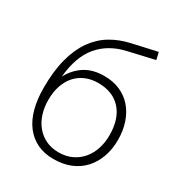

<svg xmlns="http://www.w3.org/2000/svg" viewBox="-177 -861 926 991"><g transform="rotate(30 286.0 -365.5)"><path d="M335 -662Q238 -640 180.5 -572.5Q123 -505 111 -380Q139 -433 186 -463Q233 -493 301 -493Q353 -493 394.5 -475Q436 -457 465 -424Q494 -391 510 -344.5Q526 -298 526 -241Q526 -186 509.5 -140Q493 -94 462.5 -60.5Q432 -27 387.5 -8.5Q343 10 286 10Q230 10 188 -10.5Q146 -31 117 -69Q88 -107 73.5 -161.5Q59 -216 59 -284Q59 -384 78.5 -457.5Q98 -531 134 -582Q170 -633 220.5 -663.5Q271 -694 334 -708L481 -741L491 -698ZM111 -243Q111 -198 123 -160Q135 -122 158.5 -93.5Q182 -65 215.5 -49Q249 -33 292 -33Q335 -33 369 -49Q403 -65 427 -93Q451 -121 463.5 -159Q476 -197 476 -241Q476 -338 427.5 -392Q379 -446 291 -446Q252 -446 219 -432.5Q186 -419 162 -393Q138 -367 124.5 -329Q111 -291 111 -243Z"/></g></svg>

Font: Oxford Sans
Style: Regular
Weight: 300
Designer: Matt McInerney, Pablo Impallari, Rodrigo Fuenzalida
Foundry: Matt McInerney, Pablo Impallari, Rodrigo Fuenzalida
Version: Version 3.000g; ttfautohint (v1.5) -l 8 -r 28 -G 28 -x 14 -D